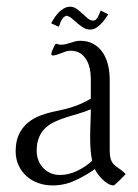

<svg xmlns="http://www.w3.org/2000/svg" viewBox="-20 -545 414 575"><path d="M252 -309.6Q252 -324.2 249 -338.9Q246.1 -353.5 239 -365.7Q231.9 -377.9 220.2 -385.5Q208.5 -393.1 191.4 -393.1Q184.6 -393.1 177.5 -390.9Q170.4 -388.7 163.6 -386Q156.7 -383.3 150.4 -381.1Q144 -378.9 138.2 -378.9Q133.8 -378.9 133.8 -383.3Q133.8 -385.7 135 -389.6Q136.2 -393.6 138.2 -397.7Q140.1 -401.9 142.1 -405.8Q144 -409.7 145 -412.1L148.9 -414.1Q155.3 -411.1 162.6 -411.1Q169.9 -411.1 177 -412.8Q184.1 -414.6 190.9 -416.7Q197.8 -418.9 204.8 -420.9Q211.9 -422.9 219.2 -422.9Q244.1 -422.9 261.2 -412.6Q278.3 -402.3 288.8 -386Q299.3 -369.6 304 -348.6Q308.6 -327.6 308.6 -306.2V-96.7Q308.6 -77.6 311.8 -68.1Q314.9 -58.6 321 -52.5Q327.1 -46.4 335.9 -40.8Q344.7 -35.2 356.4 -23.9Q354.5 -22 349.4 -16.4Q344.2 -10.7 338.1 -4.9Q332 1 326.9 5.6Q321.8 10.3 319.8 10.3Q312 10.3 303.5 5.1Q294.9 0 287.1 -7.6Q279.3 -15.1 273.2 -23.4Q267.1 -31.7 264.2 -38.6Q236.3 -19 204.6 -4.4Q172.9 10.3 137.7 10.3Q114.7 10.3 94.7 3.2Q74.7 -3.9 59.6 -17.3Q44.4 -30.8 35.6 -49.8Q26.9 -68.8 26.9 -92.3Q26.9 -121.6 36.6 -142.3Q46.4 -163.1 63.2 -177.2Q80.1 -191.4 102.8 -199.7Q125.5 -208 151.4 -212.9Q178.7 -218.3 203.4 -226.8Q228 -235.4 252 -249.5ZM255.9 -63.5Q252.4 -80.6 251.2 -98.1Q250 -115.7 250 -133.3Q250 -154.8 251 -175.5Q252 -196.3 252 -217.8Q234.9 -210.4 216.3 -205.1Q197.8 -199.7 179.9 -194.1Q162.1 -188.5 145.8 -181.2Q129.4 -173.8 116.9 -162.6Q104.5 -151.4 97.2 -134.5Q89.8 -117.7 89.8 -93.3Q89.8 -78.1 95 -64.9Q100.1 -51.8 109.4 -42Q118.7 -32.2 131.3 -26.6Q144 -21 159.7 -21Q185.5 -21 211.4 -33.4Q237.3 -45.9 255.9 -63.5ZM133.3 -475.1Q137.2 -482.9 143.1 -491.7Q148.9 -500.5 156 -507.8Q163.1 -515.1 171.6 -520Q180.2 -524.9 189.9 -524.9Q200.7 -524.9 209.7 -518.3Q218.8 -511.7 226.8 -504.2Q234.9 -496.6 242.7 -490Q250.5 -483.4 259.3 -483.4Q264.2 -483.4 267.6 -486.8Q271 -490.2 273.7 -495.1Q276.4 -500 278.3 -505.1Q280.3 -510.3 281.7 -513.7L304.2 -502Q299.8 -495.1 294.2 -487.3Q288.6 -479.5 281.7 -472.7Q274.9 -465.8 267.1 -461.2Q259.3 -456.5 250 -456.5Q238.8 -456.5 229.7 -462.2Q220.7 -467.8 212.4 -474.9Q204.1 -481.9 196.3 -488.8Q188.5 -495.6 179.7 -498Q173.8 -496.6 170.4 -492.9Q167 -489.3 164.3 -484.6Q161.6 -480 159.9 -474.6Q158.2 -469.2 156.2 -464.8Z"/></svg>

Font: CAT Linz
Style: Regular
Weight: 400
Designer: Peter Wiegel
Foundry: Peter Wiegel
Version: Version 1.08